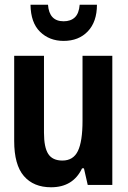

<svg xmlns="http://www.w3.org/2000/svg" viewBox="-20 -782 540 812"><path d="M196 10Q122 10 81 -37.5Q40 -85 40 -186V-546H166V-221Q166 -159 184 -131Q202 -103 244 -103Q290 -103 309.5 -143.5Q329 -184 329 -271V-546H455V0H351L335 -70H327Q289 10 196 10ZM249 -609Q189 -609 149.5 -647.5Q110 -686 109 -762H183Q188 -692 249 -692Q279 -692 296.5 -708.5Q314 -725 317 -762H390Q390 -690 351.5 -649.5Q313 -609 249 -609Z"/></svg>

Font: Noto Sans Mono ExtraCondensed
Style: Bold
Weight: 700
Width: 2
Designer: Monotype Design Team
Foundry: Monotype Imaging Inc.
Version: Version 2.014